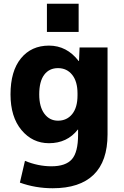

<svg xmlns="http://www.w3.org/2000/svg" viewBox="-20 -773 659 1023"><path d="M230 -603V-753H399V-603ZM241 -530Q336 -530 399 -448H401L404 -520H553V-57Q553 86 479 158Q405 230 261 230Q169 230 86 200L113 84Q183 113 254 113Q330 113 363 75.5Q396 38 396 -55V-83H395Q338 -10 241 -10Q153 -10 94.5 -80Q36 -150 36 -270Q36 -394 91.5 -462Q147 -530 241 -530ZM189 -270Q189 -204 216.5 -167Q244 -130 289 -130Q336 -130 364.5 -165Q393 -200 393 -265V-275Q393 -339 364.5 -374.5Q336 -410 289 -410Q242 -410 215.5 -374.5Q189 -339 189 -270Z"/></svg>

Font: Mplus 1p ExtraBold
Style: Regular
Weight: 800
Version: Version 1.061